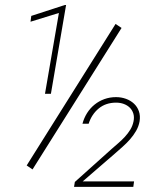

<svg xmlns="http://www.w3.org/2000/svg" viewBox="-20 -732 627 752"><path d="M107.4 -68.4 84.5 -84 432.6 -638.2 456.1 -622.6ZM179.4 -364.7H156.2L210.7 -681.2L99.5 -646.9L102.5 -669.7L233.9 -712.4H238.8ZM502.1 0H270L273.1 -19.3L417.7 -149Q430 -160 443.6 -171.6Q457.2 -183.3 469.3 -196.4Q481.4 -209.6 490.4 -224.3Q499.4 -239.1 502.9 -256.2Q506.5 -273.3 502.3 -287Q498.1 -300.6 488.7 -310Q479.2 -319.5 465.1 -324.8Q451.1 -330 434.8 -330Q394.4 -330 366.7 -307.2Q339 -284.3 327.2 -247.4H303Q309.1 -270.3 321.2 -289.4Q333.3 -308.5 350.4 -322.3Q367.6 -336.2 388.9 -343.9Q410.2 -351.6 434.4 -351.6Q455 -351.6 473.3 -345Q491.5 -338.4 504.7 -326.1Q517.9 -313.8 524 -296.2Q530.2 -278.6 526.7 -256.6Q523.2 -236.9 513 -219.3Q502.9 -201.7 489.1 -186.1Q475.3 -170.5 459.7 -156.7Q444.1 -142.8 430 -130.5L303.9 -21.5H505.1Z"/></svg>

Font: Roboto Mono Thin
Style: Italic
Weight: 250
Designer: Google
Version: Version 2.000985; 2015; ttfautohint (v1.3)